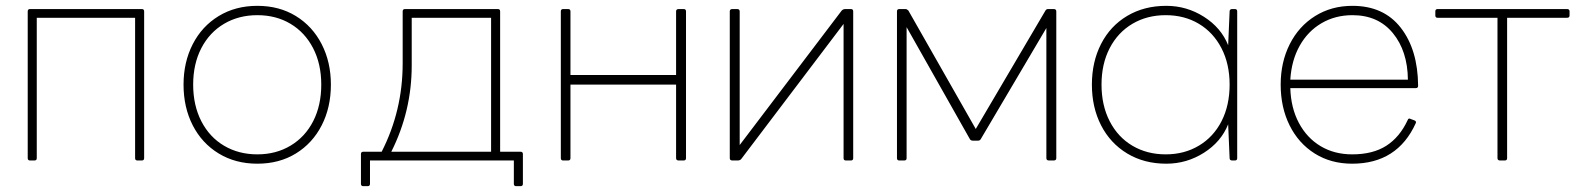

<svg xmlns="http://www.w3.org/2000/svg" viewBox="-20 -537 5402 658"><path d="M443 5V-476H106V5Q106 13 98 13H83Q75 13 75 5V-498Q75 -506 83 -506H466Q474 -506 474 -498V5Q474 13 466 13H451Q443 13 443 5Z M609 -247Q609 -324 640.5 -385.5Q672 -447 729.5 -482Q787 -517 862 -517Q937 -517 994 -482Q1051 -447 1082.5 -385.5Q1114 -324 1114 -247Q1114 -169 1082.5 -107.5Q1051 -46 994 -11Q937 24 862 24Q787 24 729.5 -11Q672 -46 640.5 -107.5Q609 -169 609 -247ZM1081 -247Q1081 -318 1053 -372Q1025 -426 975.5 -455.5Q926 -485 862 -485Q798 -485 748 -455.5Q698 -426 670 -372Q642 -318 642 -247Q642 -176 670 -121.5Q698 -67 748 -37.5Q798 -8 862 -8Q926 -8 976 -38Q1026 -68 1053.5 -122Q1081 -176 1081 -247Z M1360 -320V-498Q1360 -506 1368 -506H1686Q1694 -506 1694 -498V-17H1764Q1772 -17 1772 -9V93Q1772 101 1764 101H1749Q1741 101 1741 93V13H1248V93Q1248 101 1240 101H1225Q1217 101 1217 93V-9Q1217 -17 1225 -17H1288Q1360 -158 1360 -320ZM1663 -476H1391V-313Q1391 -156 1321 -17H1663Z M1927 13H1910Q1902 13 1902 5V-498Q1902 -506 1910 -506H1927Q1935 -506 1935 -498V-280H2297V-498Q2297 -506 2306 -506H2323Q2331 -506 2331 -498V5Q2331 13 2323 13H2306Q2297 13 2297 5V-247H1935V5Q1935 13 1927 13Z M2515 -498V-40L2864 -500Q2869 -506 2877 -506H2896Q2904 -506 2904 -498V5Q2904 13 2896 13H2879Q2871 13 2871 5V-455L2521 7Q2517 13 2508 13H2490Q2481 13 2481 5V-498Q2481 -506 2490 -506H2506Q2515 -506 2515 -498Z M3572 -506H3591Q3600 -506 3600 -498V5Q3600 13 3591 13H3575Q3566 13 3566 5V-441L3341 -60Q3338 -55 3332 -55H3314Q3307 -55 3304 -60L3087 -444V5Q3087 13 3079 13H3062Q3054 13 3054 5V-498Q3054 -506 3062 -506H3083Q3088 -506 3093 -501L3324 -95L3563 -501Q3566 -506 3572 -506Z M4203 -506H4212Q4220 -506 4220 -498V5Q4220 13 4212 13H4203Q4194 13 4194 5L4189 -111Q4165 -51 4106 -13.5Q4047 24 3977 24Q3901 24 3843 -11Q3785 -46 3753.5 -107.5Q3722 -169 3722 -247Q3722 -325 3753.5 -386.5Q3785 -448 3843 -482.5Q3901 -517 3977 -517Q4047 -517 4106 -479.5Q4165 -442 4189 -382L4194 -498Q4194 -506 4203 -506ZM4194 -247Q4194 -318 4166 -372Q4138 -426 4088.5 -455.5Q4039 -485 3975 -485Q3911 -485 3861 -455.5Q3811 -426 3783 -372Q3755 -318 3755 -247Q3755 -176 3783 -121.5Q3811 -67 3861 -37.5Q3911 -8 3975 -8Q4039 -8 4089 -38Q4139 -68 4166.5 -122Q4194 -176 4194 -247Z M4832 -115Q4769 24 4614 24Q4541 24 4485.5 -11Q4430 -46 4399.5 -107.5Q4369 -169 4369 -247Q4369 -324 4400 -385.5Q4431 -447 4487 -482Q4543 -517 4615 -517Q4722 -517 4780.5 -442Q4839 -367 4840 -243Q4840 -235 4832 -235H4402Q4404 -167 4431.5 -115.5Q4459 -64 4506 -36Q4553 -8 4614 -8Q4685 -8 4731 -37.5Q4777 -67 4804 -125Q4807 -134 4815 -129L4826 -125Q4835 -122 4832 -115ZM4615 -485Q4556 -485 4509 -457.5Q4462 -430 4434 -380Q4406 -330 4402 -264H4805Q4804 -362 4753.5 -423.5Q4703 -485 4615 -485Z M4899 -484V-498Q4899 -506 4907 -506H5350Q5359 -506 5359 -498V-484Q5359 -476 5350 -476H5145V5Q5145 13 5137 13H5121Q5112 13 5112 5V-476H4907Q4899 -476 4899 -484Z"/></svg>

Font: LINE Seed JP_TTF Thin
Style: Regular
Weight: 250
Designer: LY Corporation & Fontrix & Fontworks
Version: Version 1.008